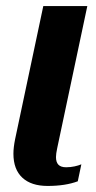

<svg xmlns="http://www.w3.org/2000/svg" viewBox="-20 -595 313 628"><path d="M23.9 -92.3Q23.9 -112.3 29.3 -139.2L121.6 -575.2H265.6L167 -109.9Q163.1 -91.8 163.1 -81.1Q163.1 -64.5 171.1 -56.2Q179.2 -47.9 196.3 -47.9Q210.4 -47.9 223.9 -50.8Q237.3 -53.7 246.1 -57.6L234.4 -2Q193.8 13.2 135.7 13.2Q82 13.2 53 -13.9Q23.9 -41 23.9 -92.3Z"/></svg>

Font: Pattaya
Style: Regular
Weight: 400
Designer: Pablo Impallari / Thai characters Designed by Thanarat Vachiruckul and Suppakit Chalermlarp
Foundry: Pablo Impallari
Version: Version 2.001